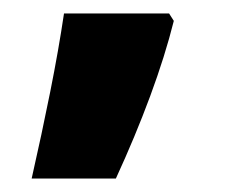

<svg xmlns="http://www.w3.org/2000/svg" viewBox="-20 -136 347 285"><path d="M231 -116 238 -105Q225 -53 203 6.5Q181 66 152 129H27Q42 63 54.5 0.5Q67 -62 75 -116Z"/></svg>

Font: Noto Sans Khmer ExtraBold
Style: Regular
Weight: 800
Version: Version 2.003